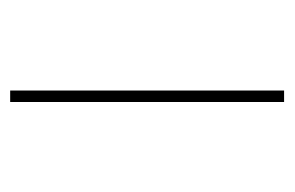

<svg xmlns="http://www.w3.org/2000/svg" viewBox="-118 -446 565 368"><g transform="rotate(-90 164.0 -262.5)"><path d="M152 0V-525H174V0Z"/></g></svg>

Font: Lexend Mega Thin
Style: Regular
Weight: 250
Version: Version 1.007